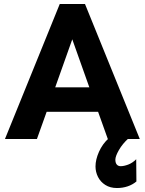

<svg xmlns="http://www.w3.org/2000/svg" viewBox="-20 -700 729 967"><path d="M5 0 281 -680H408L684 0H523L474 -137H215L166 0ZM258 -260H430L344 -502ZM569 247Q535 247 510.5 231.5Q486 216 473.5 191Q461 166 461 138Q461 104 478.5 64.5Q496 25 528 -4H628Q597 24 579 55.5Q561 87 561 104Q561 120 568 128.5Q575 137 588 137Q604 137 625.5 129Q647 121 666 102L667 214Q648 230 623 238.5Q598 247 569 247Z"/></svg>

Font: Teachers
Style: Bold
Weight: 700
Designer: Alfredo Marco Pradil, Chank Diesel
Version: Version 1.001